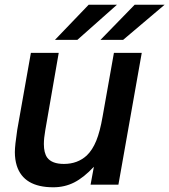

<svg xmlns="http://www.w3.org/2000/svg" viewBox="-20 -783 718 814"><path d="M51 -81Q43 -107 43 -138Q43 -165 53 -232L111 -559H229L172 -231Q166 -197 166 -172Q166 -135 180 -115Q200 -88 251 -88Q309 -88 348 -124Q372 -147 388 -186Q404 -225 415 -289L463 -559H581L482 0H364L378 -76Q335 -30 294.5 -9.5Q254 11 206 11Q80 11 51 -81ZM308 -614H213L356 -763H476ZM502 -614H406L551 -763H678Z"/></svg>

Font: Open Sauce One SemiBold Italic
Style: Regular
Weight: 600
Italic angle: -10°
Designer: Alfredo Marco Pradil
Foundry: Creative Sauce Fz LLC
Version: Version 1.477